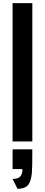

<svg xmlns="http://www.w3.org/2000/svg" viewBox="-20 -895 283 1215"><path d="M184.6 0H59.6V-875H184.6ZM59.6 49.8H184.6Q184.6 171.9 181.6 201.2Q175.8 256.8 155.3 278.3Q135.3 299.8 90.8 299.8L59.6 237.3Q92.8 237.3 107.4 222.7Q122.1 208 122.1 174.8H59.6Z"/></svg>

Font: Oswald
Style: Book
Weight: 400
Designer: vernon adams
Foundry: vernon adams
Version: Version 1.000